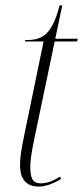

<svg xmlns="http://www.w3.org/2000/svg" viewBox="-20 -679 307 709"><path d="M123 10C147 10 176 0 205 -18L202 -27C176 -11 155 -2 130 -2C101 -2 92 -21 92 -60C92 -76 92 -97 108 -173L182 -526H265L267 -536H184L210 -659H200C170 -541 129 -531 73 -531L72 -526H141L72 -192C57 -119 54 -98 54 -67C54 -25 72 10 123 10Z"/></svg>

Font: Noto Serif Display ExtraCondensed ExtraLight
Style: Italic
Weight: 200
Width: 2
Italic angle: -12°
Designer: Monotype Design Team
Foundry: Monotype Imaging Inc.
Version: Version 2.009